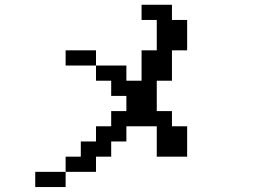

<svg xmlns="http://www.w3.org/2000/svg" viewBox="-20 -754 1040 790"><path d="M250 -484.4V-546.9H375V-484.4ZM125 15.6V-46.9H250V-109.4H312.5V-171.9H375V-234.4H437.5V-296.9H500V-359.4H437.5V-421.9H375V-484.4H500V-421.9H562.5V-546.9H625V-671.9H562.5V-734.4H687.5V-671.9H750V-546.9H687.5V-421.9H625V-296.9H687.5V-234.4H750V-109.4H625V-234.4H500V-171.9H437.5V-109.4H375V-46.9H250V15.6Z"/></svg>

Font: KH Dot Dougenzaka 16
Style: Regular
Weight: 400
Designer: Original version for X68000 by Keitarou Hiraki (http://hp.vector.co.jp/authors/VA000874/) / TrueType conversion by Homem
Version: Version 1.00.20150527